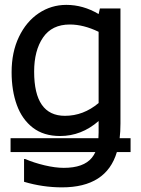

<svg xmlns="http://www.w3.org/2000/svg" viewBox="-20 -581 593 807"><path d="M528.8 58.1H471.2Q427.2 206.5 240.7 206.5Q159.7 206.5 81.1 183.1V87.4H85.9Q122.1 103 167.2 113.8Q212.4 124.5 248 124.5Q331.5 124.5 366.2 82Q374.5 71.8 380.9 58.1H24.4V0H393.6Q394.5 -16.6 394.5 -24.4V-72.3Q322.3 -9.3 232.4 -9.3Q163.6 -9.3 118.2 -44.2Q72.8 -79.1 50.8 -139.6Q28.8 -200.2 28.8 -277.8Q28.8 -361.8 59.6 -426Q90.3 -490.2 142.8 -525.4Q195.3 -560.5 258.8 -560.5Q329.6 -560.5 394.5 -522L399.9 -545.4H486.3V-62Q486.3 -26.9 482.9 0H528.8ZM394.5 -447.3Q331.1 -478 273.4 -478Q198.2 -478 160.9 -423.3Q123.5 -368.7 123.5 -279.8Q123.5 -94.2 252.9 -94.2Q330.6 -94.2 394.5 -147.9Z"/></svg>

Font: SG Kara Bold
Style: Regular
Weight: 400
Designer: Damoon Khanjanzadeh
Version: Version 1.000